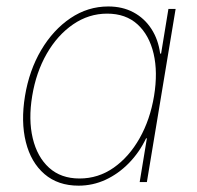

<svg xmlns="http://www.w3.org/2000/svg" viewBox="-20 -569 616 600"><path d="M225.6 11.2Q161.1 11.2 118.9 -25.1Q76.7 -61.5 60.8 -125Q44.9 -188.5 58.1 -269Q71.3 -349.1 108.6 -412.4Q146 -475.6 200.2 -512.2Q254.4 -548.8 318.4 -548.8Q362.8 -548.8 397 -530.5Q431.2 -512.2 452.9 -479Q474.6 -445.8 480.5 -401.4H483.4L506.3 -541H528.8L439 0H416.5L439 -136.7H436.5Q415.5 -92.8 382.8 -59.3Q350.1 -25.9 310.1 -7.3Q270 11.2 225.6 11.2ZM228.5 -11.2Q287.1 -11.2 335.2 -44.9Q383.3 -78.6 416.3 -137Q449.2 -195.3 461.4 -269Q473.6 -343.3 460 -401.4Q446.3 -459.5 409.7 -492.9Q373 -526.4 314.9 -526.4Q257.3 -526.4 208.5 -492.9Q159.7 -459.5 126.2 -401.4Q92.8 -343.3 80.6 -269Q68.4 -195.3 82.3 -137Q96.2 -78.6 133.3 -44.9Q170.4 -11.2 228.5 -11.2Z"/></svg>

Font: Inter 17pt Thin
Style: Italic
Weight: 250
Italic angle: -9.3988°
Version: Version 4.001;git-66647c0bb